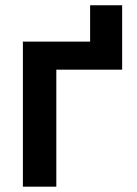

<svg xmlns="http://www.w3.org/2000/svg" viewBox="-20 -702 515 722"><path d="M439.3 -682.2V-440H191.8V0H66.1V-545.5H318.9V-682.2Z"/></svg>

Font: Inter UI Semi Bold
Style: Regular
Weight: 600
Designer: Rasmus Andersson
Foundry: rsms
Version: 3.2;8d6f07862